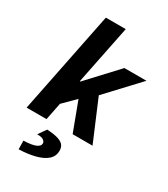

<svg xmlns="http://www.w3.org/2000/svg" viewBox="-225 -804 1004 1145"><g transform="rotate(30 276.5 -231.0)"><path d="M14 0 155 -701H292L210 -295H214L401 -496H553L350 -279L468 0H331L256 -200L175 -119L151 0ZM97 239 96 180Q155 178 180 166.5Q205 155 205 137Q205 125 192.5 115.5Q180 106 148 106L186 52Q239 55 266 64.5Q293 74 303 89Q313 104 313 124Q313 163 285 187.5Q257 212 208 224.5Q159 237 97 239Z"/></g></svg>

Font: Source Sans 3 ExtraLight
Style: Bold Italic
Weight: 700
Italic angle: -11°
Version: Version 3.052;hotconv 1.1.0;makeotfexe 2.6.0